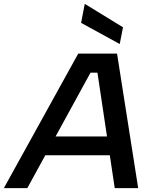

<svg xmlns="http://www.w3.org/2000/svg" viewBox="-62 -979 796 999"><path d="M445 -601H409L80 0H-42L345 -700H547L657 0H535ZM147 -269H555L536 -171H128ZM379 -959 578 -837 561 -750 360 -860Z"/></svg>

Font: Albert Sans SemiBold
Style: Italic
Weight: 600
Italic angle: -11.25°
Designer: Andreas Rasmussen
Foundry: a.Foundry
Version: Version 1.025